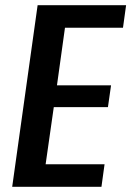

<svg xmlns="http://www.w3.org/2000/svg" viewBox="-20 -720 506 740"><path d="M129 -87H383L371 0H27L125 -700H466L454 -613H204L240 -682L193 -344L172 -391H408L396 -307H160L194 -354L146 -18Z"/></svg>

Font: Pathway Extreme Condensed SemiBold
Style: Italic
Weight: 600
Width: 3
Italic angle: -8°
Version: Version 1.001;gftools[0.9.26]